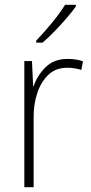

<svg xmlns="http://www.w3.org/2000/svg" viewBox="-20 -785 382 805"><path d="M263 -538Q299 -538 328 -528L321 -492Q307 -496 292.5 -498.5Q278 -501 262 -501Q215 -501 184 -472.5Q153 -444 136.5 -395.5Q120 -347 121 -288V0H82V-529H114L119 -424H121Q136 -468 171 -503Q206 -538 263 -538ZM298 -758Q282 -735 258 -707.5Q234 -680 208 -653Q182 -626 158 -606H132V-615Q164 -648 198 -689.5Q232 -731 253 -765H298Z"/></svg>

Font: Noto Sans Arabic UI SmCn XLt
Style: Regular
Weight: 200
Width: 4
Designer: Monotype Design Team, Nadine Chahine and Nizar Qandah
Foundry: Monotype Imaging Inc.
Version: Version 2.010; ttfautohint (v1.8.4.7-5d5b)